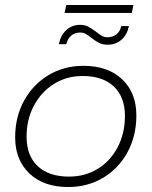

<svg xmlns="http://www.w3.org/2000/svg" viewBox="-20 -749 610 773"><path d="M41 -196Q41 -278 76.5 -343Q112 -408 174.5 -446Q237 -484 316 -484Q414 -484 471.5 -430Q529 -376 529 -284Q529 -202 493.5 -136.5Q458 -71 395.5 -33.5Q333 4 254 4Q156 4 98.5 -50.5Q41 -105 41 -196ZM483 -282Q483 -358 438.5 -400.5Q394 -443 313 -443Q248 -443 197 -411Q146 -379 116.5 -323.5Q87 -268 87 -199Q87 -122 132 -80Q177 -38 258 -38Q322 -38 373 -69Q424 -100 453.5 -156Q483 -212 483 -282ZM349 -596Q335 -607 325 -612.5Q315 -618 303 -618Q281 -618 266.5 -605.5Q252 -593 247 -571H217Q224 -607 247 -628Q270 -649 303 -649Q321 -649 334.5 -642Q348 -635 367 -621Q381 -610 390.5 -604.5Q400 -599 412 -599Q434 -599 449 -611Q464 -623 468 -644H499Q492 -609 469 -589Q446 -569 413 -569Q394 -569 379.5 -576Q365 -583 349 -596ZM247 -729H517L511 -697H240Z"/></svg>

Font: Montserrat Ace
Style: Light Italic
Weight: 300
Italic angle: -11.3°
Designer: Julieta Ulanovsky
Foundry: Julieta Ulanovsky
Version: Version 1